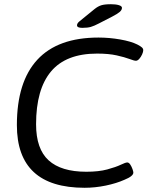

<svg xmlns="http://www.w3.org/2000/svg" viewBox="-20 -884 720 910"><path d="M381 6Q60 6 60 -291Q60 -496 157 -601Q254 -706 447 -706Q498 -706 549.5 -697Q601 -688 631 -673Q648 -664 653.5 -658.5Q659 -653 659 -647Q659 -638 653.5 -626Q648 -614 640 -605Q632 -596 624 -596Q616 -596 593.5 -604.5Q571 -613 533 -621.5Q495 -630 440 -630Q293 -630 222 -545.5Q151 -461 151 -295Q151 -178 210.5 -124Q270 -70 389 -70Q448 -70 488.5 -81Q529 -92 552 -103Q575 -114 583 -114Q591 -114 597.5 -104Q604 -94 608 -82.5Q612 -71 612 -66Q612 -49 570 -32Q532 -15 481.5 -4.5Q431 6 381 6ZM370 -752Q345 -752 345 -764Q345 -774 358 -784L428 -841Q444 -854 460 -859Q476 -864 506 -864Q529 -864 543.5 -859.5Q558 -855 558 -847Q558 -837 548 -828Q538 -819 513 -806L449 -773Q426 -761 410.5 -756.5Q395 -752 370 -752Z"/></svg>

Font: Asap Semi Expanded Semi Expanded Regular
Style: Italic
Weight: 400
Width: 6
Italic angle: -6°
Designer: Pablo Cosgaya
Foundry: Omnibus-Type
Version: Version 3.001; ttfautohint (v1.8.4.7-5d5b)